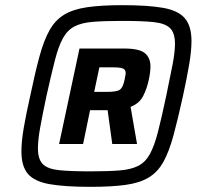

<svg xmlns="http://www.w3.org/2000/svg" viewBox="-20 -716 787 744"><path d="M330 8Q230 8 171.5 -2.5Q113 -13 88 -42.5Q63 -72 63 -129Q63 -168 72 -220.5Q81 -273 97 -344Q116 -435 133 -497.5Q150 -560 172 -599Q194 -638 228.5 -659Q263 -680 317.5 -688Q372 -696 454 -696Q554 -696 612.5 -685.5Q671 -675 696.5 -645Q722 -615 722 -557Q722 -519 713 -466Q704 -413 689 -344Q669 -253 652 -190.5Q635 -128 613 -88.5Q591 -49 556 -28Q521 -7 466.5 0.5Q412 8 330 8ZM330 -52Q399 -52 443 -55.5Q487 -59 515 -73Q543 -87 560.5 -118.5Q578 -150 592 -204.5Q606 -259 624 -344Q639 -415 648.5 -464.5Q658 -514 658 -546Q658 -589 638.5 -607.5Q619 -626 574.5 -630.5Q530 -635 454 -635Q386 -635 341.5 -631.5Q297 -628 269.5 -614Q242 -600 224.5 -569Q207 -538 193 -483.5Q179 -429 160 -344Q145 -273 136 -223.5Q127 -174 127 -141Q127 -99 146 -80Q165 -61 209.5 -56.5Q254 -52 330 -52ZM209 -158 288 -528H460Q520 -528 541.5 -510Q563 -492 563 -459Q563 -448 561.5 -435.5Q560 -423 557 -409Q550 -374 535 -344.5Q520 -315 486 -302L511 -158H415L397 -289H329L302 -158ZM345 -360H396Q435 -360 446 -369.5Q457 -379 463 -408Q464 -416 465.5 -422Q467 -428 467 -433Q467 -446 456.5 -450.5Q446 -455 419 -455H365Z"/></svg>

Font: Saira
Style: Bold Italic
Weight: 700
Italic angle: -12°
Designer: Hector Gatti with collaboration of the Omnibus-Type team
Foundry: Omnibus-Type
Version: Version 1.100; ttfautohint (v1.8.3)